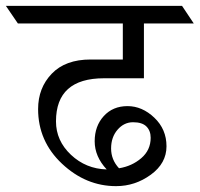

<svg xmlns="http://www.w3.org/2000/svg" viewBox="-74 -695 681 655"><path d="M417 -615V-428H281Q117 -428 117 -281Q117 -215 168 -167Q219 -119 290 -117Q249 -161 249 -213Q249 -265 280 -299Q311 -333 361 -333Q411 -333 452.5 -293.5Q494 -254 494 -196Q494 -138 440.5 -99Q387 -60 322 -60Q219 -60 137.5 -136.5Q56 -213 56 -323Q56 -395 102.5 -443.5Q149 -492 235 -492H345V-615H-13L-54 -675H547L587 -615ZM332 -121Q376 -128 408 -155.5Q440 -183 440 -225Q440 -249 425.5 -263.5Q411 -278 380 -278Q349 -278 327 -252.5Q305 -227 305 -188.5Q305 -150 332 -121Z"/></svg>

Font: Halant
Style: Regular
Weight: 400
Designer: Hitesh Malaviya (Devanagari), Satya Rajpurohit (Latin)
Foundry: Indian Type Foundry
Version: Version 1.100;PS 1.0;hotconv 1.0.78;makeotf.lib2.5.61930; tt